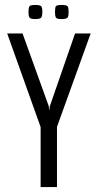

<svg xmlns="http://www.w3.org/2000/svg" viewBox="-20 -755 394 775"><path d="M144 0V-242L9 -620H71L177 -326L178 -311H179L181 -326L283 -620H346L210 -243V0ZM228 -678Q208 -678 205 -685Q202 -692 202 -706Q202 -723 205 -729Q208 -735 228 -735Q250 -735 253.5 -729Q257 -723 257 -706Q257 -692 253.5 -685Q250 -678 228 -678ZM122 -678Q102 -678 98.5 -685Q95 -692 95 -706Q95 -723 98.5 -729Q102 -735 122 -735Q143 -735 147 -729Q151 -723 151 -706Q151 -692 147 -685Q143 -678 122 -678Z"/></svg>

Font: Smooch Sans Medium
Style: Regular
Weight: 500
Designer: Robert E. Leuschke
Foundry: Robert E. Leuschke
Version: Version 1.010; ttfautohint (v1.8.3)